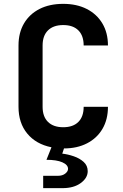

<svg xmlns="http://www.w3.org/2000/svg" viewBox="-20 -760 640 996"><path d="M204 216V152H280Q304 152 318.5 140.5Q333 129 333 116Q333 95 303.5 82Q274 69 221 69L247 4Q167 -12 121.5 -67Q76 -122 76 -206V-524Q76 -590 104.5 -638.5Q133 -687 185 -713.5Q237 -740 308 -740Q378 -740 430 -713.5Q482 -687 511 -638.5Q540 -590 540 -524H414Q414 -575 386.5 -602.5Q359 -630 308 -630Q257 -630 229 -602.5Q201 -575 201 -524V-206Q201 -155 229 -127.5Q257 -100 308 -100Q359 -100 386.5 -127.5Q414 -155 414 -206H540Q540 -140 511.5 -91.5Q483 -43 431.5 -16.5Q380 10 312 10L303 37Q331 40 362 50.5Q393 61 414 80Q435 99 435 128Q435 163 399 189.5Q363 216 304 216Z"/></svg>

Font: JetBrains Mono NL
Style: Bold
Weight: 700
Monospace: yes
Designer: Philipp Nurullin, Konstantin Bulenkov
Foundry: JetBrains
Version: Version 2.305; ttfautohint (v1.8.4.7-5d5b)